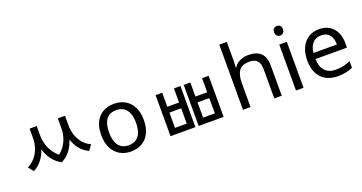

<svg xmlns="http://www.w3.org/2000/svg" viewBox="-40 -1427 3965 2104"><g transform="rotate(-20 1942.5 -375.0)"><path d="M262 -606H327V-489Q327 -427 308.5 -361.5Q290 -296 250.5 -240.5Q211 -185 147 -152L99 -213Q157 -242 193 -288.5Q229 -335 245.5 -388.5Q262 -442 262 -489ZM283 -606H345V-486Q345 -451 354.5 -411.5Q364 -372 383 -333Q402 -294 432.5 -260Q463 -226 505 -203L468 -139Q418 -165 383 -204.5Q348 -244 326 -292.5Q304 -341 293.5 -390.5Q283 -440 283 -486ZM591 -606H654V-486Q654 -439 643.5 -388.5Q633 -338 610.5 -290Q588 -242 552.5 -202.5Q517 -163 468 -139L430 -203Q486 -233 522 -281Q558 -329 574.5 -383Q591 -437 591 -486ZM610 -606H675V-489Q675 -437 691.5 -384Q708 -331 743.5 -286Q779 -241 837 -215L791 -153Q726 -184 686 -237.5Q646 -291 628 -356.5Q610 -422 610 -489Z M1471 -269Q1471 -180 1440.5 -117.5Q1410 -55 1354 -22.5Q1298 10 1221 10Q1150 10 1094.5 -22.5Q1039 -55 1007 -117.5Q975 -180 975 -269Q975 -402 1042 -474Q1109 -546 1224 -546Q1297 -546 1352.5 -513.5Q1408 -481 1439.5 -419.5Q1471 -358 1471 -269ZM1066 -269Q1066 -206 1082.5 -159.5Q1099 -113 1134 -88Q1169 -63 1223 -63Q1277 -63 1312 -88Q1347 -113 1363.5 -159.5Q1380 -206 1380 -269Q1380 -333 1363 -378Q1346 -423 1311.5 -447.5Q1277 -472 1222 -472Q1140 -472 1103 -418Q1066 -364 1066 -269Z M1685 -479H1762V-315H1899V-479H1975V0H1685ZM1762 -247V-69H1899V-247ZM2013 -479H2090V-315H2227V-479H2304V0H2013ZM2090 -247V-69H2227V-247Z M2618 -537Q2618 -518 2616.5 -498Q2615 -478 2613 -462H2619Q2636 -490 2662 -508Q2688 -526 2720 -535.5Q2752 -545 2786 -545Q2851 -545 2894.5 -524.5Q2938 -504 2960 -461Q2982 -418 2982 -349V0H2895V-343Q2895 -408 2866 -440Q2837 -472 2775 -472Q2685 -472 2651.5 -421.5Q2618 -371 2618 -277V0H2530V-760H2618Z M3236 -536V0H3148V-536ZM3193 -737Q3213 -737 3228.5 -723.5Q3244 -710 3244 -681Q3244 -653 3228.5 -639Q3213 -625 3193 -625Q3171 -625 3156 -639Q3141 -653 3141 -681Q3141 -710 3156 -723.5Q3171 -737 3193 -737Z M3613 -546Q3682 -546 3731.5 -516Q3781 -486 3807.5 -431.5Q3834 -377 3834 -304V-251H3467Q3469 -160 3513.5 -112.5Q3558 -65 3638 -65Q3689 -65 3728.5 -74.5Q3768 -84 3810 -102V-25Q3769 -7 3729 1.5Q3689 10 3634 10Q3558 10 3499.5 -21Q3441 -52 3408.5 -113.5Q3376 -175 3376 -264Q3376 -352 3405.5 -415Q3435 -478 3488.5 -512Q3542 -546 3613 -546ZM3612 -474Q3549 -474 3512.5 -433.5Q3476 -393 3469 -321H3742Q3742 -367 3728 -401Q3714 -435 3685.5 -454.5Q3657 -474 3612 -474Z"/></g></svg>

Font: lkorean15
Style: Book
Weight: 400
Designer: Jelle Bosma - Monotype Design Team
Foundry: Monotype Imaging Inc.
Version: Version 2.003